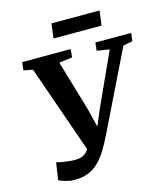

<svg xmlns="http://www.w3.org/2000/svg" viewBox="-133 -1024 1001 1142"><g transform="rotate(-15 367.5 -452.5)"><path d="M183.5 14.5Q159 14.5 131.5 6.8Q104 -1 88.5 -8.5L104.5 -115Q122.5 -110.5 142.2 -107.2Q162 -104 180 -102Q198 -100 211 -99.5Q228.5 -99.5 244.5 -102Q260.5 -104.5 275.5 -114Q290.5 -123.5 304 -144.2Q317.5 -165 330 -201.5L313.5 -113L114.5 -682.5L58 -693.5L64 -743L362 -743.5L358 -693.5L276.5 -682.5L369 -369L411.5 -195.5L372 -198.5L436.5 -352.5L586.5 -681.5L509 -693.5L514.5 -743H735L729 -693.5L671 -682.5L434.5 -198.5Q409 -145.5 383.8 -105.5Q358.5 -65.5 330 -38.8Q301.5 -12 265.8 1.2Q230 14.5 183.5 14.5ZM292 -920.5H588L576 -830.5H280Z"/></g></svg>

Font: Merriweather
Style: Bold Italic
Weight: 700
Italic angle: -7.8°
Version: Version 2.101